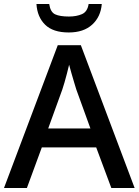

<svg xmlns="http://www.w3.org/2000/svg" viewBox="-20 -944 696 964"><path d="M539 0 463 -204H190L115 0H0L270 -717H386L656 0ZM363 -495Q360 -506 352.5 -529.5Q345 -553 338 -579Q331 -605 327 -619Q322 -598 316 -574.5Q310 -551 304 -530.5Q298 -510 293 -495L222 -299H434ZM491 -924Q486 -860 443 -820.5Q400 -781 325 -781Q246 -781 206.5 -820Q167 -859 163 -924H227Q233 -883 257 -872Q281 -861 326 -861Q364 -861 391.5 -873Q419 -885 425 -924Z"/></svg>

Font: Noto Sans Syriac Eastern Medium
Style: Regular
Weight: 500
Designer: Patrick Giasson and the Monotype Design Team
Foundry: Monotype Imaging Inc.
Version: Version 3.001